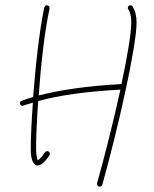

<svg xmlns="http://www.w3.org/2000/svg" viewBox="-20 -612 580 724"><path d="M356 92C361 92 364 89 366 84C425 -127 495 -437 495 -527C495 -550 490 -572 480 -587V-588C479 -590 476 -592 472 -592C466 -592 462 -588 462 -582C462 -580 462 -578 464 -576C472 -564 475 -548 475 -527C475 -486 460 -398 438 -295C306 -288 204 -272 126 -252C134 -366 148 -494 167 -580C167 -581 167 -581 167 -582C167 -588 162 -592 157 -592C152 -592 148 -588 147 -584C128 -495 114 -363 105 -246C90 -242 75 -237 62 -232C58 -231 55 -228 55 -223C55 -218 60 -213 65 -213C66 -213 68 -213 68 -214C80 -218 91 -221 104 -225C99 -156 96 -94 96 -51C96 -10 105 12 122 12C133 12 148 2 166 -26C167 -28 168 -30 168 -32C168 -38 164 -42 158 -42C154 -42 152 -40 150 -38C135 -16 125 -8 122 -8C122 -8 116 -22 116 -51C116 -95 119 -160 124 -231C201 -252 302 -267 434 -274C409 -159 376 -28 346 79C346 80 346 81 346 82C346 88 350 92 356 92Z"/></svg>

Font: Mistral SingleLine Outline
Style: Regular
Weight: 300
Designer: François Chastanet, Élisa Garzelli, Anais Alves, Morgane Autin
Foundry: institut supérieur des arts et du design Toulouse / isdaT
Version: Version 1.000;Glyphs 3.3 (3337)